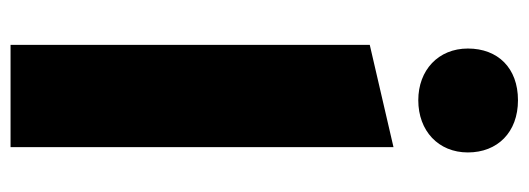

<svg xmlns="http://www.w3.org/2000/svg" viewBox="-339 -663 1002 364"><g transform="rotate(90 162.0 -481.0)"><path d="M65 0H259V-726L65 -681ZM170 -773C228 -773 269 -811 269 -867C269 -923 231 -962 170 -962C109 -962 72 -924 72 -867C72 -811 113 -773 170 -773Z"/></g></svg>

Font: Frost ExtraBold
Style: Regular
Weight: 800
Designer: Lee Frost
Foundry: Lee Frost for Ice Communication Norge AS
Version: Version 2.011;hotconv 1.0.107;makeotfexe 2.5.65593